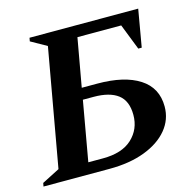

<svg xmlns="http://www.w3.org/2000/svg" viewBox="-112 -760 868 860"><g transform="rotate(-15 321.5 -330.0)"><path d="M98 -660H602L572 -487H556L509 -607H306L266 -383H338Q463 -383 533 -338Q603 -293 603 -206Q603 -146 564.5 -99.5Q526 -53 456 -26.5Q386 0 292 0H-14L-11 -16L71 -58L168 -603L95 -644ZM208 -53H276Q365 -53 411.5 -96.5Q458 -140 458 -206Q458 -271 419.5 -300.5Q381 -330 307 -330H257Z"/></g></svg>

Font: Spectral SC
Style: Bold Italic
Weight: 700
Italic angle: -10°
Designer: Jean-Baptiste Levee
Foundry: Production Type
Version: Version 2.001